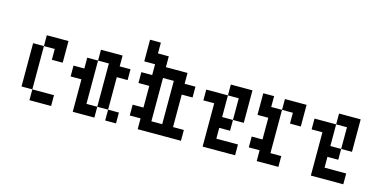

<svg xmlns="http://www.w3.org/2000/svg" viewBox="-43 -449 1192 612"><g transform="rotate(15 553.5 -143.0)"><path d="M71.4 -35.7V-178.6H35.7V-35.7ZM71.4 -35.7V0H142.9V-35.7ZM71.4 -214.3V-178.6H107.1V-142.9H142.9V-214.3Z M214.3 -107.1V0H285.7V-35.7H250V-178.6H214.3V-142.9H178.6V-107.1ZM321.4 -35.7V-142.9H357.1V-178.6H321.4V-214.3H250V-178.6H285.7V-35.7ZM321.4 -35.7V0H357.1V-35.7Z M500 -178.6V-35.7H464.3V-178.6ZM428.6 -71.4H392.9V-35.7H428.6V0H571.4V-35.7H535.7V-142.9H571.4V-178.6H535.7V-214.3H464.3V-250H428.6V-285.7H392.9V-214.3H428.6V-178.6H392.9V-142.9H428.6Z M642.9 -142.9V0H750V-35.7H678.6V-71.4H714.3V-107.1H678.6V-178.6H607.1V-142.9ZM678.6 -214.3V-178.6H714.3V-107.1H750V-214.3Z M821.4 -35.7V0H892.9V-35.7H857.1V-178.6H821.4V-214.3H785.7V-142.9H821.4V-71.4H785.7V-35.7ZM928.6 -214.3H857.1V-178.6H892.9V-142.9H928.6Z M1000 -142.9V0H1107.1V-35.7H1035.7V-71.4H1071.4V-107.1H1035.7V-178.6H964.3V-142.9ZM1035.7 -214.3V-178.6H1071.4V-107.1H1107.1V-214.3Z"/></g></svg>

Font: Gossip Low Pixel
Style: Regular
Weight: 500
Width: 3
Designer: Deborah Khodanovich
Version: Version 1.001;Glyphs 3.3.1 (3343)